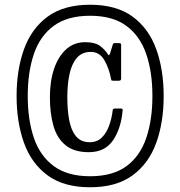

<svg xmlns="http://www.w3.org/2000/svg" viewBox="-20 -780 760 810"><path d="M360 -760Q471 -760 539.5 -709.8Q608 -659.5 639.2 -572.5Q670.5 -485.5 670.5 -375Q670.5 -264 639 -177Q607.5 -90 539 -40Q470.5 10 360 10Q249 10 180.8 -40.2Q112.5 -90.5 81.2 -177.5Q50 -264.5 50 -375Q50 -486 81.5 -573Q113 -660 181.2 -710Q249.5 -760 360 -760ZM360 -36.5Q456 -36.5 513.8 -79.2Q571.5 -122 597.2 -198.5Q623 -275 623 -375Q623 -475.5 597 -551.8Q571 -628 513.2 -670.8Q455.5 -713.5 360 -713.5Q264.5 -713.5 206.5 -670.8Q148.5 -628 122.8 -551.8Q97 -475.5 97 -375Q97 -274.5 123 -198.2Q149 -122 207 -79.2Q265 -36.5 360 -36.5ZM190.5 -370Q190.5 -437 208 -489.2Q225.5 -541.5 258.8 -571.8Q292 -602 340 -602Q381.5 -602 403 -585.5Q424.5 -569 436.5 -549Q439.5 -543.5 444 -553.5L456 -592.5Q457.5 -595.5 458.2 -596.8Q459 -598 464 -598H484Q491 -598 491 -590.5V-448Q491 -439.5 481.5 -439.5H457Q450.5 -439.5 450 -441.5Q449.5 -443.5 448 -449Q440 -492 420 -526.5Q400 -561 363 -561Q326 -561 304.2 -535.8Q282.5 -510.5 273.2 -467.2Q264 -424 264 -370Q264 -316 272 -273Q280 -230 300.8 -205Q321.5 -180 358.5 -180Q389 -180 409 -199.2Q429 -218.5 440.2 -249.5Q451.5 -280.5 455.5 -315Q456.5 -322 463.5 -322H490Q498 -322 497.5 -316.5Q491.5 -240 457.5 -189Q423.5 -138 354.5 -138Q292 -138 256 -167.8Q220 -197.5 205.2 -250Q190.5 -302.5 190.5 -370Z"/></svg>

Font: Besley* Condensed Medium
Style: Regular
Weight: 500
Width: 3
Designer: Owen Earl
Foundry: indestructible type*
Version: Version 3.000; ttfautohint (v1.8.3)